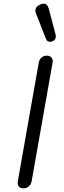

<svg xmlns="http://www.w3.org/2000/svg" viewBox="-20 -1012 345 1042"><path d="M76 -19Q76 -26 77 -30L190 -670Q193 -689 205 -699.5Q217 -710 234 -710Q248 -710 257 -702Q266 -694 266 -680Q266 -674 265 -670L152 -30Q149 -12 137 -1Q125 10 107 10Q93 10 84.5 2.5Q76 -5 76 -19ZM252 -785Q235 -785 229 -802L175 -940Q172 -948 172 -954Q172 -976 197 -987Q207 -992 218 -992Q237 -992 245 -964L282 -823Q283 -820 283 -814Q283 -795 264 -788Q258 -785 252 -785Z"/></svg>

Font: Kodchasan
Style: Italic
Weight: 400
Italic angle: -10°
Version: Version 1.000; ttfautohint (v1.6)